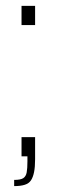

<svg xmlns="http://www.w3.org/2000/svg" viewBox="-20 -530 193 651"><path d="M28 101V80Q50 80 59 74Q68 68 70.5 54.5Q73 41 73 17V0H53V-65H99V10Q99 36 95.5 53.5Q92 71 85 81.5Q78 92 64 96.5Q50 101 28 101ZM53 -445V-510H99V-445Z"/></svg>

Font: Saira ExtraCondensed Thin
Style: Regular
Weight: 250
Width: 2
Designer: Hector Gatti with collaboration of the Omnibus-Type team
Foundry: Omnibus-Type
Version: Version 1.101